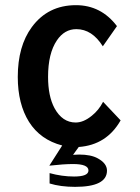

<svg xmlns="http://www.w3.org/2000/svg" viewBox="-20 -604 540 743"><path d="M220.7 -41Q136.2 -63 92.3 -132.3Q48.8 -201.7 48.8 -306.2Q48.8 -425.3 103 -499Q165.5 -584 273.9 -584Q371.1 -584 432.6 -502.9L377.9 -424.8Q336.4 -491.2 275.4 -491.2Q229.5 -491.2 200.2 -447.8Q166 -397.5 166 -306.6Q166 -231.9 190.9 -185.5Q221.2 -129.9 272.9 -129.9Q303.2 -129.9 335.4 -156.2Q362.3 -177.7 378.9 -210L446.8 -138.2Q392.6 -43 284.7 -35.2L262.7 -4.9Q278.3 -5.9 286.1 -5.9Q332 -5.9 358.4 8.8Q394 28.3 394 56.2Q394 119.1 270.5 119.1Q214.4 119.1 171.9 106V65.9Q219.7 79.1 266.6 79.1Q322.3 79.1 322.3 55.7Q322.3 30.8 262.7 30.8Q227.1 30.8 170.9 37.1Z"/></svg>

Font: BIZ UDGothic
Style: Bold
Weight: 700
Monospace: yes
Designer: TypeBank Co., Ltd.
Foundry: Morisawa Inc.
Version: Version 1.05